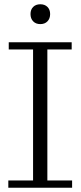

<svg xmlns="http://www.w3.org/2000/svg" viewBox="-20 -880 378 900"><path d="M19 0V-34H135V-648H21V-682H316V-648H202V-34H318V0ZM169 -767Q148 -767 135.5 -780Q123 -793 123 -814Q123 -835 135.5 -847.5Q148 -860 169 -860Q190 -860 202.5 -847.5Q215 -835 215 -814Q215 -793 202.5 -780Q190 -767 169 -767Z"/></svg>

Font: Montagu Slab 144pt Light
Style: Regular
Weight: 300
Designer: Florian Karsten
Foundry: Florian Karsten
Version: Version 1.000